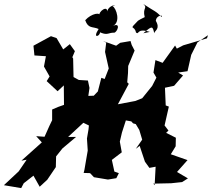

<svg xmlns="http://www.w3.org/2000/svg" viewBox="-39 -928 1089 987"><path d="M659 -290 677 -260 692 -210 659 -163 679 -178 706 -97 729 -65 761 -71 756 24 749 16 841 14 897 8 927 -11 871 -44 925 -105 839 -135 864 -176 865 -220 815 -245 827 -257 807 -283 829 -380 765 -404 813 -384 809 -477 856 -487 902 -540 877 -555 925 -562 944 -646 976 -710 1030 -747 1025 -731 903 -695 870 -678 861 -694 797 -605 760 -619 750 -555 765 -529 743 -486 692 -423 657 -409 567 -392 623 -497 615 -505 619 -552 620 -589 653 -668 638 -697 632 -717 579 -708 558 -693 491 -717 507 -709 501 -661 520 -576 499 -522 482 -528 464 -458 443 -436 415 -435 421 -476 413 -514 366 -517 339 -532 337 -627 333 -634 346 -665 320 -701 286 -674 252 -732 223 -742 133 -693 138 -643 197 -639 187 -586 216 -535 201 -511 257 -459 289 -489 290 -389 259 -378 229 -365V-310L215 -281L190 -225L147 -228L176 -196L71 -102L98 -107L57 -47L-19 24L70 39L83 14L133 -25L165 32L204 -4L248 -69L250 -148L243 -116L282 -165L352 -224H311L406 -312L381 -301L418 -283L416 -263L408 -216L412 -154L402 -96L395 -55L391 -39L424 -38L444 -17L516 -5L559 -12L572 -38L549 -46L536 -106L587 -145L577 -200L588 -247L608 -309L636 -304L645 -294ZM485 -758C515 -747 521 -761 548 -760C563 -761 586 -816 540 -794C583 -812 560 -886 539 -897C578 -907 511 -905 511 -860C521 -909 461 -867 473 -845C481 -867 431 -860 399 -824C415 -779 437 -793 468 -779C434 -726 476 -742 475 -762ZM698 -757C744 -797 745 -795 754 -757C755 -771 787 -778 762 -821C765 -852 804 -852 791 -841C761 -873 757 -868 697 -908C723 -886 692 -889 705 -840C668 -823 662 -814 670 -821C619 -769 652 -802 660 -761C678 -746 661 -786 731 -764Z"/></svg>

Font: Asimov Aggro
Style: CondIt
Weight: 500
Designer: Google
Version: Version 2.000980; 2014